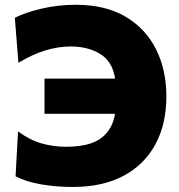

<svg xmlns="http://www.w3.org/2000/svg" viewBox="-20 -748 729 783"><path d="M276.5 14.5Q209.5 14.5 148.2 4Q87 -6.5 43.5 -29L53.5 -212Q102 -176.5 150.2 -163Q198.5 -149.5 248 -149.5Q346.5 -149.5 393 -185.2Q439.5 -221 449 -284H161.5V-427.5H449.5Q438.5 -497.5 388.5 -528Q338.5 -558.5 268 -558.5Q219 -558.5 166.2 -542.8Q113.5 -527 55 -492L40.5 -675.5Q84 -697.5 150.5 -713Q217 -728.5 289.5 -728.5Q410.5 -728.5 492.8 -679.5Q575 -630.5 616.8 -546.2Q658.5 -462 658.5 -355Q658.5 -242.5 613.8 -159.5Q569 -76.5 483.8 -31Q398.5 14.5 276.5 14.5Z"/></svg>

Font: Heraclito ExtraBold
Style: Regular
Weight: 800
Designer: Kostas Bartsokas (font) & Cristiano Sobral (main changes)
Foundry: Kostas Bartsokas (font) & Cristiano Sobral (main changes)
Version: Version 1.00;July 8, 2020;FontCreator 13.0.0.2655 64-bit